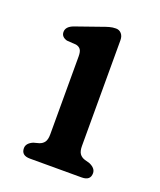

<svg xmlns="http://www.w3.org/2000/svg" viewBox="-98 -540 502 603"><g transform="rotate(20 153.0 -238.0)"><path d="M212.5 -446.5V-93.5Q212.5 -76 218.5 -67.5Q224.5 -59 235.5 -55.5L253 -50.5Q274.5 -41 274.5 -24.5Q274.5 0 245.5 0H72.5Q43.5 0 43.5 -24.5Q43.5 -41 65 -50.5L83.5 -55.5Q94.5 -59 100.5 -67.5Q106.5 -76 106.5 -93.5V-354Q106.5 -370.5 101.2 -377.2Q96 -384 86 -386L55 -388Q35.5 -393.5 35.5 -410Q35.5 -428.5 61 -437.5L141 -465.5Q154.5 -470.5 165 -473.5Q175.5 -476.5 187 -476.5Q198 -476.5 205.2 -468.5Q212.5 -460.5 212.5 -446.5Z"/></g></svg>

Font: Fraunces 9pt S100
Style: Regular
Weight: 400
Version: Version 1.000; ttfautohint (v1.8.3)